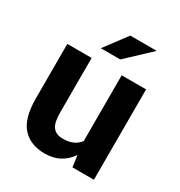

<svg xmlns="http://www.w3.org/2000/svg" viewBox="-173 -843 910 972"><g transform="rotate(30 282.0 -357.0)"><path d="M377 -66.9Q351.1 -29.3 314.5 -9.8Q277.8 9.8 229 9.8Q144 9.8 97.7 -42.5Q51.3 -94.7 51.3 -209.5V-528.3H193.4V-208.5Q193.4 -149.4 212.4 -125.2Q231.4 -101.1 270.5 -101.1Q305.2 -101.1 329.1 -111.8Q353 -122.6 369.1 -144V-528.3H511.7V0H386.2ZM306.2 -724.1H460.9L322.8 -594.2H209Z"/></g></svg>

Font: Roboto Web
Style: Bold
Weight: 700
Designer: Google
Version: Version 1.200310; 2013